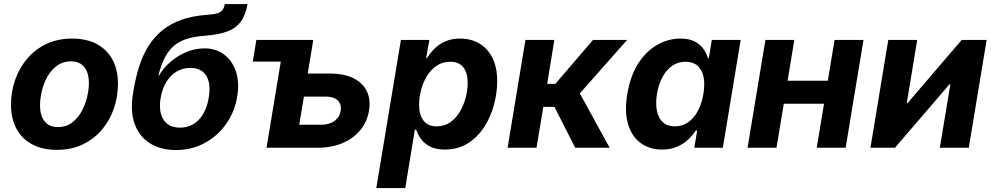

<svg xmlns="http://www.w3.org/2000/svg" viewBox="-20 -748 5032 972"><path d="M267.8 10.7Q194 10.7 142.2 -17.6Q90.3 -45.8 63 -97.2Q35.6 -148.5 35.6 -217.2Q35.6 -283 56.5 -343.2Q77.5 -403.4 117.4 -450.7Q157.3 -498 214.6 -525.4Q272 -552.7 345.1 -552.7Q418.6 -552.7 470.6 -524.6Q522.5 -496.5 549.9 -445.1Q577.2 -393.8 577.2 -324.6Q577.2 -258.7 556.4 -198.5Q535.7 -138.2 495.7 -91.1Q455.7 -43.9 398.3 -16.6Q341 10.7 267.8 10.7ZM272.9 -104.6Q313.8 -104.6 343.5 -126.5Q373.3 -148.3 392.4 -182.7Q411.6 -217.1 420.8 -256Q430 -294.9 430 -328.7Q430 -361.5 420 -385.9Q410 -410.3 390.1 -423.9Q370.2 -437.5 339.7 -437.5Q298.9 -437.5 269.1 -415.9Q239.3 -394.3 220.2 -360.1Q201 -325.8 191.8 -287.1Q182.6 -248.3 182.6 -214Q182.6 -165.1 205.1 -134.9Q227.6 -104.6 272.9 -104.6Z M871.8 11.7Q794.6 11.7 740 -22Q685.4 -55.7 661.9 -120.1Q638.4 -184.5 653.6 -276.3L656.3 -292.7Q667 -356.3 684.7 -412Q702.3 -467.6 730.4 -513Q758.4 -558.4 799.3 -592.4Q840.1 -626.5 896.5 -647.1Q952.9 -667.7 1027.9 -672.9Q1063.7 -675.4 1082 -681.5Q1100.3 -687.7 1107.6 -698.8Q1115 -710 1118.2 -727.5H1233.2Q1223.5 -671.5 1198.7 -638Q1173.9 -604.5 1130.1 -588.5Q1086.3 -572.4 1019.3 -567.2Q969.2 -563.6 931.3 -552.8Q893.3 -542.1 865.2 -519.9Q837.1 -497.8 816.8 -460.5Q796.5 -423.2 781.9 -366.2H785.4Q805.1 -401.4 840.4 -432.6Q875.6 -463.9 920.8 -483.5Q965.9 -503.1 1014.6 -503.1Q1072.9 -503.1 1114.4 -472.1Q1156 -441.1 1174.4 -386.2Q1192.9 -331.3 1180.9 -259.2Q1168 -181 1124.2 -119.8Q1080.5 -58.5 1015.1 -23.4Q949.7 11.7 871.8 11.7ZM891.3 -101.8Q929.1 -101.8 958.8 -119.6Q988.6 -137.4 1008.7 -171.3Q1028.7 -205.3 1036.7 -253.5Q1044.8 -301.6 1036.4 -335.3Q1027.9 -368.9 1004.4 -386.6Q981 -404.3 943.4 -404.3Q905.4 -404.3 874.3 -385.9Q843.2 -367.4 822.1 -333Q801.1 -298.7 793.1 -251.5Q785.6 -205.9 794.6 -172.2Q803.7 -138.6 828.1 -120.2Q852.6 -101.8 891.3 -101.8Z M1259.8 -436.1 1277.8 -545.9H1470.8L1452.8 -436.1ZM1486.9 -375.7H1649.7Q1722 -375.7 1769.4 -352Q1816.7 -328.4 1837.1 -286.2Q1857.4 -243.9 1848 -187.3Q1838.9 -132 1804.3 -89.7Q1769.6 -47.4 1714.4 -23.7Q1659.2 0 1587.4 0H1329.3L1419.6 -545.9H1566L1494.9 -116.4H1606.6Q1646.7 -116.4 1673.1 -135.5Q1699.6 -154.7 1704.6 -186Q1710.1 -219.3 1690.1 -239.2Q1670 -259.1 1630.2 -259.1H1467.2Z M1885.1 204.1 2009.6 -545.9H2153.7L2137.4 -454H2141.8Q2155.4 -476.7 2177.6 -499.6Q2199.8 -522.4 2232.4 -537.6Q2265 -552.7 2309.1 -552.7Q2363.1 -552.7 2405.5 -528.5Q2447.8 -504.2 2472.4 -456.2Q2497 -408.1 2497 -336.8Q2497 -278.4 2480.7 -217.5Q2464.4 -156.7 2431.5 -105.4Q2398.7 -54.2 2348.7 -22.5Q2298.8 9.1 2231.5 9.1Q2184.9 9.1 2155.4 -7Q2125.8 -23.1 2109.8 -46.4Q2093.8 -69.7 2087.1 -91.7H2080.2L2031.6 204.1ZM2189.7 -108.3Q2230.7 -108.3 2260.4 -129.7Q2290.1 -151.1 2309.5 -185Q2329 -218.9 2338.3 -257Q2347.7 -295.1 2347.7 -328.6Q2347.7 -377.4 2326.2 -406.4Q2304.7 -435.4 2259.7 -435.4Q2220.6 -435.4 2191 -415.6Q2161.4 -395.8 2141.7 -363.5Q2121.9 -331.1 2111.8 -292.6Q2101.7 -254.2 2101.7 -216.9Q2101.7 -166.7 2124 -137.5Q2146.3 -108.3 2189.7 -108.3Z M2549.7 0 2640 -545.9H2786.4L2750 -323.3H2791.3L2982.2 -545.9H3154.7L2915.4 -275.1L3066.3 0H2892.2L2786.7 -206.9H2730.5L2696.1 0Z M3331.6 9.1Q3269 9.1 3223.9 -23.5Q3178.8 -56 3159.8 -118.8Q3140.7 -181.6 3155.7 -272.2Q3171.4 -365.7 3211.9 -428Q3252.5 -490.2 3308.2 -521.5Q3364 -552.7 3424.4 -552.7Q3470.6 -552.7 3498.8 -537.2Q3527 -521.8 3542.1 -498.9Q3557.3 -476 3563.6 -454H3568.6L3583.5 -545.9H3729.7L3639.3 0H3495.1L3509.3 -87.4H3502.5Q3488.4 -64.9 3465.3 -42.8Q3442.2 -20.6 3409.2 -5.7Q3376.2 9.1 3331.6 9.1ZM3396.6 -108.3Q3434.3 -108.3 3463.8 -129Q3493.3 -149.7 3513.1 -186.6Q3533 -223.5 3540.9 -272.7Q3549.3 -322.4 3541.7 -358.9Q3534 -395.4 3511.1 -415.4Q3488.2 -435.4 3450.5 -435.4Q3412 -435.4 3382.3 -414.5Q3352.6 -393.6 3333.3 -357Q3313.9 -320.4 3305.9 -272.7Q3298.2 -224.8 3305.5 -187.5Q3312.7 -150.3 3335.6 -129.3Q3358.5 -108.3 3396.6 -108.3Z M4211.4 -339.3 4192.2 -222.9H3906.8L3926 -339.3ZM4001.3 -545.9 3911 0H3764.5L3854.9 -545.9ZM4351.4 -545.9 4261.1 0H4114.7L4205 -545.9Z M4884.5 0H4737.9L4791.2 -321.3H4786.9L4510.7 0H4386.6L4476.9 -545.9H4623.4L4570.5 -226H4574.6L4848.6 -545.9H4974.9Z"/></svg>

Font: Adwaita Sans
Style: Italic
Weight: 400
Italic angle: -9.39999°
Designer: Rasmus Andersson
Foundry: rsms
Version: Version 4.001;git-9221beed3